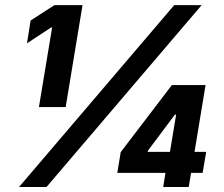

<svg xmlns="http://www.w3.org/2000/svg" viewBox="-20 -748 894 768"><path d="M310.1 -727.5 242.7 -319.8H135.7L188.5 -638.2H184.6L87.9 -574.7L102.5 -666L197.8 -727.5ZM56.2 0 676.8 -727.5H786.6L166 0ZM449.2 -56.6 462.9 -139.6 667.5 -407.7H744.6L725.1 -289.6H679.7L571.8 -145.5L570.8 -140.6H804.7L790.5 -56.6ZM632.8 0 646 -82 656.2 -118.7 704.1 -407.7H802.2L734.9 0Z"/></svg>

Font: Inter 17pt ExtraBold
Style: Italic
Weight: 800
Italic angle: -9.3988°
Version: Version 4.001;git-66647c0bb